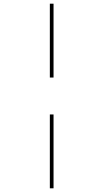

<svg xmlns="http://www.w3.org/2000/svg" viewBox="-20 -780 563 1040"><path d="M250 -360H270V-760H250ZM250 240H270V-160H250Z"/></svg>

Font: Noto Serif Display SemiCondensed ExtraBold
Style: Italic
Weight: 800
Width: 4
Italic angle: -12°
Designer: Monotype Design Team
Foundry: Monotype Imaging Inc.
Version: Version 2.009